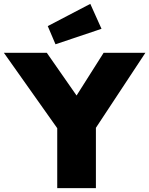

<svg xmlns="http://www.w3.org/2000/svg" viewBox="-35 -973 772 993"><path d="M261 0V-310L-15 -700H207L361 -479L501 -700H717L461 -312V0ZM252 -744 212 -838 432 -953 490 -824Z"/></svg>

Font: Mach ExtraBold
Style: Regular
Weight: 800
Version: Version 1.002